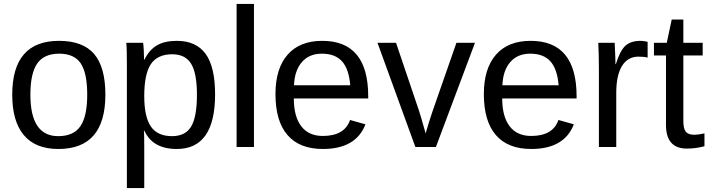

<svg xmlns="http://www.w3.org/2000/svg" viewBox="-20 -745 3597 973"><path d="M514 -265Q514 10 276 10Q160 10 101 -60Q42 -130 42 -265Q42 -538 279 -538Q400 -538 457 -471.5Q514 -405 514 -265ZM422 -265Q422 -375 389 -424Q356 -473 280 -473Q203 -473 168.5 -423Q134 -373 134 -265Q134 -55 275 -55Q353 -55 387.5 -105.5Q422 -156 422 -265Z M1070 -267Q1070 10 876 10Q754 10 712 -82H709Q711 -76 711 1V208H623V-420Q623 -502 620 -528H705L707 -514Q707 -510 707.5 -505Q708 -500 708.5 -492Q709 -484 709 -477Q710 -461 710 -443H712Q736 -492 775 -515Q814 -538 876 -538Q974 -538 1022 -472Q1070 -406 1070 -267ZM978 -265Q978 -374 948.5 -422Q919 -470 853 -470Q778 -470 744.5 -420Q711 -370 711 -258Q711 -153 744.5 -104Q778 -55 852 -55Q919 -55 948.5 -103.5Q978 -152 978 -265Z M1267 0H1179V-725H1267Z M1846 -246H1469Q1469 -155 1506.5 -105.5Q1544 -56 1616 -56Q1726 -56 1754 -137L1832 -115Q1784 10 1616 10Q1498 10 1437 -60.5Q1376 -131 1376 -268Q1376 -398 1437.5 -468Q1499 -538 1613 -538Q1846 -538 1846 -257ZM1470 -313H1755Q1748 -396 1713 -434.5Q1678 -473 1611 -473Q1547 -473 1510 -430.5Q1473 -388 1470 -313Z M2387 -528 2189 0H2085L1893 -528H1987L2103 -185Q2108 -172 2137 -69L2154 -126L2173 -184L2293 -528Z M2902 -246H2525Q2525 -155 2562.5 -105.5Q2600 -56 2672 -56Q2782 -56 2810 -137L2888 -115Q2840 10 2672 10Q2554 10 2493 -60.5Q2432 -131 2432 -268Q2432 -398 2493.5 -468Q2555 -538 2669 -538Q2902 -538 2902 -257ZM2526 -313H2811Q2804 -396 2769 -434.5Q2734 -473 2667 -473Q2603 -473 2566 -430.5Q2529 -388 2526 -313Z M3103 0H3015V-405Q3015 -460 3012 -528H3095Q3099 -448 3099 -420H3101Q3122 -488 3149 -513Q3176 -538 3227 -538Q3242 -538 3262 -533V-453Q3244 -458 3216 -458Q3161 -458 3132 -410.5Q3103 -363 3103 -275Z M3550 -69V-4Q3507 8 3461 8Q3355 8 3355 -112V-464H3294V-528H3359L3384 -646H3443V-528H3541V-464H3443V-131Q3443 -93 3455.5 -77.5Q3468 -62 3499 -62Q3518 -62 3550 -69Z"/></svg>

Font: Libra Sans
Style: Regular
Weight: 400
Foundry: Context Ltd
Version: Version 1.002